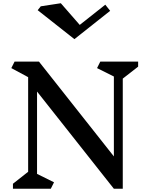

<svg xmlns="http://www.w3.org/2000/svg" viewBox="-20 -1167 914 1187"><path d="M739 -681V0H684L209 -601V-92L314 -40L294 0H60V-31L154 -105V-690L50 -746L70 -786H221L684 -200V-694L580 -746L600 -786H834V-755ZM440 -925 213 -1104 232 -1128 356 -1147 473 -1013 631 -1138 661 -1100Z"/></svg>

Font: Inknut
Style: Antiqua
Weight: 400
Designer: Claus Eggers Srensen
Foundry: Claus Eggers Srensen
Version: Version 1.000; ttfautohint (v1.2) -l 7 -r 28 -G 50 -x 13 -D 